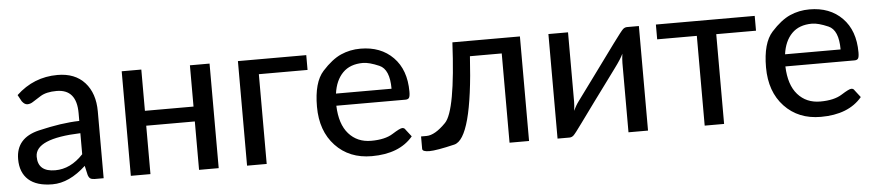

<svg xmlns="http://www.w3.org/2000/svg" viewBox="-37 -719 4233 928"><g transform="rotate(-5 2080.0 -255.0)"><path d="M206.1 -58.6Q280.8 -58.6 342.3 -124.5V-226.6Q122.1 -219.2 122.1 -131.8Q122.1 -58.6 206.1 -58.6ZM256.3 -516.6Q341.3 -516.6 388.4 -464.4Q435.5 -412.1 435.5 -324.2V0H393.6Q379.4 0 371.8 -4.4Q364.3 -8.8 359.9 -22L349.6 -67.4Q268.6 7.8 187 7.8Q110.4 7.8 71 -27.3Q31.7 -62.5 31.7 -127.4Q31.7 -230.5 143.8 -257.3Q255.9 -284.2 342.3 -286.1V-324.2Q342.3 -439.9 245.1 -439.9Q195.3 -439.9 166.5 -421.9Q137.7 -403.8 125.5 -396Q113.3 -388.2 99.6 -388.2Q85.9 -388.2 73.2 -405.3L56.2 -436.5Q141.1 -516.6 256.3 -516.6Z M993.7 -507.3V0H898.4V-234.9H662.6V0H567.4V-507.3H662.6V-307.1H898.4V-507.3Z M1462.9 -507.3V-435.5H1226.6V0H1131.3V-507.3Z M1732.4 -445.8Q1669.9 -445.8 1634.3 -409.7Q1598.6 -373.5 1589.8 -309.6H1859.4Q1859.4 -403.8 1810.8 -424.8Q1762.2 -445.8 1732.4 -445.8ZM1726.1 -515.6Q1824.7 -515.6 1884.5 -454.8Q1944.3 -394 1944.3 -288.1Q1944.3 -266.1 1939.5 -258.5Q1934.6 -251 1921.9 -251H1586.4Q1589.4 -161.1 1630.9 -114.3Q1672.4 -67.4 1739.7 -67.4Q1807.1 -67.4 1845.2 -91.6Q1883.3 -115.7 1894 -115.7Q1904.8 -115.7 1909.7 -106.4L1936.5 -71.8Q1870.6 6.8 1736.3 6.8Q1627.4 6.8 1560.1 -64.7Q1492.7 -136.2 1492.7 -254.4Q1492.7 -372.6 1539.8 -424.6Q1586.9 -476.6 1631.1 -496.1Q1675.3 -515.6 1726.1 -515.6Z M2499.5 -507.3V0H2404.8V-433.1H2250.5Q2226.1 -35.2 2137.9 -14.2Q2049.8 6.8 2015.6 6.8Q1981.4 6.8 1981.4 -7.3V-67.4H2007.8Q2048.8 -67.4 2102.1 -122.1Q2155.3 -176.8 2171.9 -507.3Z M2637.7 0.5V-506.8H2732.9V-170.9Q2732.9 -153.3 2729.5 -126Q2740.7 -151.4 2755.4 -170.9Q2770 -190.4 2838.4 -283.9Q2906.7 -377.4 2948.7 -434.6Q2990.7 -491.7 2999.5 -499.5Q3008.3 -507.3 3019.5 -507.3H3076.7V0H2981.9V-335.9Q2981.9 -354.5 2985.4 -380.9Q2974.6 -356.9 2942.6 -314Q2910.6 -271 2889.6 -241.9Q2868.7 -212.9 2831.5 -163.1Q2794.4 -113.3 2759.3 -64Q2724.1 -15.1 2715.3 -7.3Q2706.5 0.5 2695.3 0.5Z M3159.2 -507.3H3638.7V-435.5H3445.8V0H3351.6V-435.5H3159.2Z M3911.1 -445.8Q3848.6 -445.8 3813 -409.7Q3777.3 -373.5 3768.6 -309.6H4038.1Q4038.1 -403.8 3989.5 -424.8Q3940.9 -445.8 3911.1 -445.8ZM3904.8 -515.6Q4003.4 -515.6 4063.2 -454.8Q4123 -394 4123 -288.1Q4123 -266.1 4118.2 -258.5Q4113.3 -251 4100.6 -251H3765.1Q3768.1 -161.1 3809.6 -114.3Q3851.1 -67.4 3918.5 -67.4Q3985.8 -67.4 4023.9 -91.6Q4062 -115.7 4072.8 -115.7Q4083.5 -115.7 4088.4 -106.4L4115.2 -71.8Q4049.3 6.8 3915 6.8Q3806.2 6.8 3738.8 -64.7Q3671.4 -136.2 3671.4 -254.4Q3671.4 -372.6 3718.5 -424.6Q3765.6 -476.6 3809.8 -496.1Q3854 -515.6 3904.8 -515.6Z"/></g></svg>

Font: Lato-Medium
Style: Regular
Weight: 500
Designer: Lukasz Dziedzic
Foundry: tyPoland Lukasz Dziedzic
Version: Version 2.006; 2014-01-15